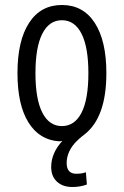

<svg xmlns="http://www.w3.org/2000/svg" viewBox="-20 -555 496 769"><path d="M270 194Q231 194 208 172.5Q185 151 185 114Q185 58 230 9Q227 10 224 10.5Q221 11 217 11Q138 6 94 -64.5Q50 -135 50 -262Q50 -392 96.5 -463.5Q143 -535 228 -535Q313 -535 359.5 -463.5Q406 -392 406 -262Q406 -85 319 -17Q295 1 278 20Q262 39 254.5 58.5Q247 78 247 98Q247 141 286 141Q294 141 303 140Q312 139 324 135L328 184Q315 189 300 191.5Q285 194 270 194ZM228 -50Q279 -50 306.5 -103.5Q334 -157 334 -262Q334 -366 306.5 -420Q279 -474 228 -474Q177 -474 149.5 -420Q122 -366 122 -262Q122 -158 149.5 -104Q177 -50 228 -50Z"/></svg>

Font: Ubuntu Sans Condensed
Style: Regular
Weight: 400
Width: 3
Designer: Dalton Maag Ltd
Foundry: Dalton Maag Ltd
Version: Version 1.006; ttfautohint (v1.8.4.7-5d5b)